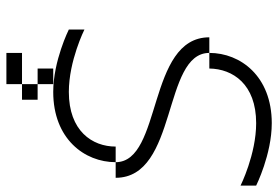

<svg xmlns="http://www.w3.org/2000/svg" viewBox="-158 -582 890 615"><g transform="rotate(90 287.5 -275.0)"><path d="M500 -200H450C450 -125 400 -50 275 -50C175 -50 75 -100 75 -100V-50C75 -50 175 0 275 0C425 0 500 -100 500 -200ZM100 -500C100 -300 500 -350 500 -200H550C550 -400 150 -349 150 -500ZM150 150H250V100H150ZM150 -500H200C201 -575 250 -650 375 -650C475 -650 575 -600 575 -600V-650C575 -650 475 -700 375 -700C225 -700 150 -600 150 -500ZM200 50H250V0H200ZM250 100H300V50H250Z"/></g></svg>

Font: LS-VG5000 Light Shifted
Style: Regular
Weight: 400
Designer: Justin Bihan, 2021
Foundry: Justin Bihan, 2021
Version: Version 1.000;Glyphs 3.1.2 (3151)